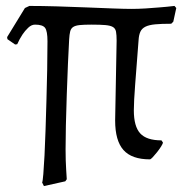

<svg xmlns="http://www.w3.org/2000/svg" viewBox="-20 -525 640 647"><path d="M431 -153Q431 -99 452.5 -75.5Q474 -52 524 -52L529 -45Q529 -41 523 -31.5Q517 -22 509.5 -12.5Q502 -3 495 4.5Q488 12 485 12Q424 12 396 -19.5Q368 -51 368 -119L373 -388Q373 -407 371 -418Q369 -429 360.5 -434Q352 -439 335 -440.5Q318 -442 288 -442Q263 -442 248.5 -440.5Q234 -439 226.5 -434Q219 -429 216.5 -419Q214 -409 213 -392Q211 -361 209 -310.5Q207 -260 205 -206Q203 -152 202 -102Q201 -52 201 -22Q201 -4 201.5 14.5Q202 33 203 47Q204 64 205 79L200 86L128 102L122 90Q124 86 126 61.5Q128 37 130 -1Q132 -39 133.5 -87Q135 -135 136.5 -186.5Q138 -238 139 -289.5Q140 -341 140 -386Q140 -420 132 -431Q124 -442 98 -442Q86 -442 75 -431.5Q64 -421 56 -409Q46 -394 38 -376L31 -375L5 -393L4 -400L64 -498L79 -505Q122 -505 172.5 -503.5Q223 -502 271.5 -500Q320 -498 360.5 -496.5Q401 -495 423 -495Q445 -495 470 -496.5Q495 -498 517 -500Q543 -502 568 -505L574 -498L564 -452L557 -445Q524 -445 503 -443Q482 -441 470 -435Q458 -429 453 -418Q448 -407 447 -390Q440 -299 435.5 -240.5Q431 -182 431 -153Z"/></svg>

Font: Alegreya
Style: Regular
Weight: 400
Designer: Juan Pablo del Peral
Foundry: Juan Pablo del Peral
Version: Version 1.003